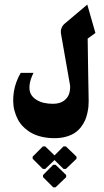

<svg xmlns="http://www.w3.org/2000/svg" viewBox="-20 -497 449 825"><path d="M208.7 308H218.7L264.3 264.3V255L218.7 211H208.7L165 255V264.3ZM174.3 229 214.3 190.7 253 229H263L308.7 185.3V176L263 132H253L214.3 170.7L174.3 132H164.3L120.3 176V185.3L164.3 229ZM214.3 96.7Q242 96.7 264.5 90.2Q287 83.7 302 73.5Q317 63.3 328.2 48.7Q339.3 34 345.5 19.8Q351.7 5.7 355.3 -10.8Q359 -27.3 360 -39.2Q361 -51 361 -63.3L358.7 -194Q357.3 -265.7 356.7 -331L390 -355.3L355 -477.3L258.7 -396Q249 -388.3 244.5 -376.7Q240 -365 242 -352.7L279 -141.7Q282 -130 281.3 -118.8Q280.7 -107.7 278.2 -97.7Q275.7 -87.7 269.5 -79.2Q263.3 -70.7 255 -64.3Q246.7 -58 234.5 -54.5Q222.3 -51 207.7 -51Q187 -51 169 -55Q151 -59 135.7 -68.7Q120.3 -78.3 112.5 -93Q104.7 -107.7 107 -131.2Q109.3 -154.7 124 -184H69Q58 -165.3 50.5 -144.8Q43 -124.3 39.7 -103.3Q36.3 -82.3 36.7 -61.5Q37 -40.7 42.3 -21Q47.7 -1.3 56.8 16.3Q66 34 81 48.7Q96 63.3 114.8 74Q133.7 84.7 159.2 90.7Q184.7 96.7 214.3 96.7Z"/></svg>

Font: Jomhuria
Style: Regular
Weight: 400
Designer: Arabic design by Kourosh Beigpour, Latin design by Eben Sorkin, engineering by Lasse Fister and Khaled Hosney
Version: Version 1.0010